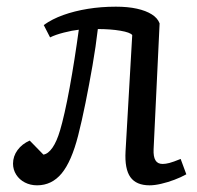

<svg xmlns="http://www.w3.org/2000/svg" viewBox="-20 -541 589 575"><path d="M111 -466Q136 -484 169.5 -496Q203 -508 243 -514.5Q283 -521 327 -521Q363 -521 390 -515Q417 -509 434.5 -498Q452 -487 458 -471L440 -94Q439 -72 445.5 -61Q452 -50 467 -50Q476 -50 487.5 -53Q499 -56 521 -65L538 -19Q522 -10 502 -2.5Q482 5 462.5 9.5Q443 14 428 14Q388 14 370.5 -10.5Q353 -35 356 -88L376 -436Q370 -444 340.5 -449Q311 -454 273 -454Q267 -402 257 -344.5Q247 -287 236 -232.5Q225 -178 214 -135Q194 -57 164.5 -21.5Q135 14 91 14Q71 14 54.5 5.5Q38 -3 28.5 -18Q19 -33 19 -51Q19 -73 32.5 -91.5Q46 -110 69 -120L110 -78Q124 -80 137 -98.5Q150 -117 160 -151Q166 -171 173.5 -204Q181 -237 188.5 -278Q196 -319 203 -363.5Q210 -408 216 -452Q197 -450 171.5 -443.5Q146 -437 130 -429Z"/></svg>

Font: Literata
Style: Italic
Weight: 400
Italic angle: -2°
Designer: Latin by Veronika Burian and Jose Scaglione. Greek by Irene Vlachou. Cyrillic by Vera Evstafieva
Foundry: TypeTogether
Version: Version 3.103;gftools[0.9.29]